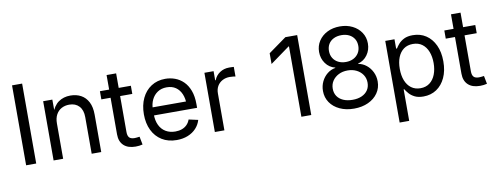

<svg xmlns="http://www.w3.org/2000/svg" viewBox="-72 -1127 4445 1721"><g transform="rotate(-10 2150.0 -267.0)"><path d="M176.3 -727.5V0H84.5V-727.5Z M421.4 -321.3V0H334.5V-539.1H418L418.5 -408.7H403.8Q428.7 -482.9 474.6 -514.9Q520.5 -546.9 582.5 -546.9Q637.2 -546.9 679 -524.2Q720.7 -501.5 744.4 -455.8Q768.1 -410.2 768.1 -340.8V0H681.2V-334Q681.2 -397.5 648.4 -432.9Q615.7 -468.3 558.6 -468.3Q519.5 -468.3 488.5 -451.7Q457.5 -435.1 439.5 -402.3Q421.4 -369.6 421.4 -321.3Z M1132.8 -539.1V-464.8H851.1V-539.1ZM935.1 -671.4H1022V-137.7Q1022 -103 1036.4 -87.2Q1050.8 -71.3 1085 -71.3Q1093.8 -71.3 1106.7 -72.8Q1119.6 -74.2 1130.4 -75.7L1144.5 -2.4Q1130.9 1.5 1114 3.4Q1097.2 5.4 1081.1 5.4Q1011.2 5.4 973.1 -30.3Q935.1 -65.9 935.1 -130.9Z M1455.1 11.7Q1377 11.7 1320.3 -23.4Q1263.7 -58.6 1233.4 -121.1Q1203.1 -183.6 1203.1 -266.1Q1203.1 -348.6 1233.2 -412.1Q1263.2 -475.6 1318.1 -511.2Q1373 -546.9 1445.8 -546.9Q1491.7 -546.9 1534.2 -531.5Q1576.7 -516.1 1610.4 -483.2Q1644 -450.2 1663.6 -398.4Q1683.1 -346.7 1683.1 -274.9V-241.2H1259.3V-314.5H1635.7L1596.2 -288.1Q1596.2 -341.3 1578.9 -382.3Q1561.5 -423.3 1528.1 -446.5Q1494.6 -469.7 1445.8 -469.7Q1397.5 -469.7 1362.5 -446.3Q1327.6 -422.9 1309.1 -384Q1290.5 -345.2 1290.5 -298.8V-252.9Q1290.5 -193.8 1310.8 -151.9Q1331.1 -109.9 1368.4 -87.9Q1405.8 -65.9 1455.6 -65.9Q1488.8 -65.9 1515.4 -75.7Q1542 -85.4 1561 -104.5Q1580.1 -123.5 1589.8 -151.4L1674.3 -132.8Q1662.1 -90.3 1631.8 -57.6Q1601.6 -24.9 1556.4 -6.6Q1511.2 11.7 1455.1 11.7Z M1802.2 0V-539.1H1885.7V-456.1H1890.6Q1905.8 -497.1 1942.9 -522Q1980 -546.9 2028.3 -546.9Q2038.6 -546.9 2051.3 -546.4Q2064 -545.9 2070.8 -545.4V-458Q2066.9 -459 2051.5 -460.9Q2036.1 -462.9 2018.6 -462.9Q1981.9 -462.9 1952.4 -447.3Q1922.9 -431.6 1906 -403.3Q1889.2 -375 1889.2 -336.4V0Z M2679.7 -727.5V0H2589.8V-640.6H2585.9L2408.7 -512.2V-609.9L2572.3 -727.5Z M3069.3 10.3Q2995.6 10.3 2939.5 -15.9Q2883.3 -42 2851.8 -88.1Q2820.3 -134.3 2820.3 -193.4Q2820.3 -239.7 2839.4 -279.3Q2858.4 -318.8 2891.4 -345.2Q2924.3 -371.6 2965.3 -378.4V-381.3Q2911.6 -394.5 2879.2 -439.7Q2846.7 -484.9 2846.7 -543.9Q2846.7 -599.6 2875.5 -643.6Q2904.3 -687.5 2954.3 -712.6Q3004.4 -737.8 3069.3 -737.8Q3132.8 -737.8 3183.1 -712.6Q3233.4 -687.5 3262.2 -643.6Q3291 -599.6 3291 -543.9Q3291 -484.9 3258.5 -439.7Q3226.1 -394.5 3173.3 -381.3V-378.4Q3213.9 -371.6 3246.8 -345.2Q3279.8 -318.8 3299.1 -279.3Q3318.4 -239.7 3318.4 -193.4Q3318.4 -134.3 3286.6 -88.1Q3254.9 -42 3198.5 -15.9Q3142.1 10.3 3069.3 10.3ZM3069.3 -69.8Q3117.7 -69.8 3153.1 -85.7Q3188.5 -101.6 3207.8 -130.4Q3227.1 -159.2 3227.1 -198.2Q3227.1 -238.8 3206.5 -269.8Q3186 -300.8 3150.4 -318.8Q3114.7 -336.9 3069.3 -336.9Q3022.9 -336.9 2987.3 -318.8Q2951.7 -300.8 2930.9 -269.8Q2910.2 -238.8 2910.2 -198.2Q2910.2 -159.2 2929.4 -130.4Q2948.7 -101.6 2984.6 -85.7Q3020.5 -69.8 3069.3 -69.8ZM3069.3 -414.1Q3107.9 -414.1 3137.9 -429.4Q3168 -444.8 3185.3 -472.7Q3202.6 -500.5 3202.6 -537.1Q3202.6 -574.2 3185.8 -601.3Q3168.9 -628.4 3138.9 -643.3Q3108.9 -658.2 3069.3 -658.2Q3029.3 -658.2 2999 -643.3Q2968.8 -628.4 2952.1 -601.3Q2935.5 -574.2 2935.5 -537.1Q2935.5 -500.5 2952.4 -472.7Q2969.2 -444.8 2999.5 -429.4Q3029.8 -414.1 3069.3 -414.1Z M3448.2 204.1V-539.1H3532.2V-454.1H3540Q3550.8 -472.2 3569.3 -493.7Q3587.9 -515.1 3619.1 -531Q3650.4 -546.9 3699.2 -546.9Q3767.6 -546.9 3819.1 -512.7Q3870.6 -478.5 3899.9 -416Q3929.2 -353.5 3929.2 -268.6Q3929.2 -183.1 3900.1 -120.4Q3871.1 -57.6 3819.6 -23.2Q3768.1 11.2 3699.7 11.2Q3652.3 11.2 3620.8 -4.6Q3589.4 -20.5 3570.6 -42.5Q3551.8 -64.5 3540.5 -83H3535.2V204.1ZM3686.5 -66.4Q3736.3 -66.4 3770.8 -92.8Q3805.2 -119.1 3823 -165Q3840.8 -210.9 3840.8 -269Q3840.8 -327.1 3823.2 -372.3Q3805.7 -417.5 3771.2 -443.4Q3736.8 -469.2 3686.5 -469.2Q3636.7 -469.2 3602.5 -444.1Q3568.4 -418.9 3550.5 -374Q3532.7 -329.1 3532.7 -269Q3532.7 -209 3550.5 -163.3Q3568.4 -117.7 3603 -92Q3637.7 -66.4 3686.5 -66.4Z M4267.6 -539.1V-464.8H3985.8V-539.1ZM4069.8 -671.4H4156.7V-137.7Q4156.7 -103 4171.1 -87.2Q4185.5 -71.3 4219.7 -71.3Q4228.5 -71.3 4241.5 -72.8Q4254.4 -74.2 4265.1 -75.7L4279.3 -2.4Q4265.6 1.5 4248.8 3.4Q4231.9 5.4 4215.8 5.4Q4146 5.4 4107.9 -30.3Q4069.8 -65.9 4069.8 -130.9Z"/></g></svg>

Font: Inter 18pt
Style: Regular
Weight: 400
Designer: Rasmus Andersson
Foundry: rsms
Version: Version 4.001;git-66647c0bb